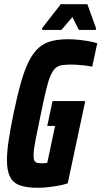

<svg xmlns="http://www.w3.org/2000/svg" viewBox="-20 -882 481 910"><path d="M159 8Q107 8 74.5 -3.5Q42 -15 27.5 -44Q13 -73 13 -124Q13 -163 21 -216.5Q29 -270 44 -343Q62 -430 79.5 -491.5Q97 -553 117.5 -593Q138 -633 163.5 -655.5Q189 -678 223 -687Q257 -696 304 -696Q325 -696 350.5 -693.5Q376 -691 399.5 -687Q423 -683 441 -677L417 -566Q399 -570 379.5 -572Q360 -574 344.5 -575Q329 -576 321 -576Q294 -576 275.5 -573.5Q257 -571 244 -560Q231 -549 220 -524.5Q209 -500 198.5 -456Q188 -412 174 -344Q157 -263 148 -216Q139 -169 139 -145Q139 -128 143 -120.5Q147 -113 155.5 -110.5Q164 -108 177 -108Q183 -108 188 -108.5Q193 -109 197 -109.5Q201 -110 204 -110L241 -285H204L229 -403H384L301 -13Q283 -7 259 -2.5Q235 2 209 5Q183 8 159 8ZM180 -740V-749L268 -862H394L435 -749L434 -740H354L323 -801L271 -740Z"/></svg>

Font: Saira ExtraCondensed ExtraBold
Style: Italic
Weight: 800
Width: 2
Italic angle: -12°
Designer: Hector Gatti with collaboration of the Omnibus-Type team
Foundry: Omnibus-Type
Version: Version 1.101